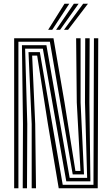

<svg xmlns="http://www.w3.org/2000/svg" viewBox="-20 -1004 600 1024"><path d="M55.5 0V-800H265.2L324.2 -457L382.2 -92.5H409.2L389.5 -457.5L386 -800H409.8V-457.5L428 -74H367.8L246 -781.5H78.2V0ZM101.2 0 102.5 -342.5 97 -763H227.5L351.5 -55.5H444.8L433.2 -457.5L434.5 -800H458.2L456.8 -457.5L462.2 -37H333.5L208.5 -744.5H114L125.5 -342.5L124 0ZM149 0V-342.5L132 -726H192.5L314.5 -18.5H478.5L481 -800H504L501.2 0H293.2L235 -345.5L178.2 -707.5H151.5L167.8 -342.5L172 0ZM236.8 -845 324 -984H349.5L258.5 -845ZM321.2 -845 423.5 -984H449L343 -845ZM279 -845 373.8 -984H399.2L300.5 -845Z"/></svg>

Font: Big Shoulders Inline Text
Style: Bold
Weight: 700
Designer: Patric King
Foundry: XO Type Co
Version: Version 1.000